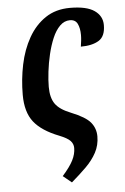

<svg xmlns="http://www.w3.org/2000/svg" viewBox="-54 -586 548 844"><g transform="rotate(-5 220.0 -164.5)"><path d="M229 218 191 187Q224 150 238 122.5Q252 95 252 68Q252 50 239.5 36.5Q227 23 192 9Q115 -21 81 -64.5Q47 -108 47 -184Q47 -252 60.5 -317Q74 -382 103.5 -434Q133 -486 178.5 -516.5Q224 -547 287 -547Q360 -547 394.5 -523Q429 -499 429 -459Q429 -409 399.5 -391Q370 -373 320 -373Q322 -386 323.5 -399Q325 -412 325 -424Q325 -454 315.5 -473.5Q306 -493 282 -493Q257 -493 237.5 -473.5Q218 -454 204.5 -422Q191 -390 182 -352Q173 -314 168.5 -276Q164 -238 164 -209Q164 -161 183 -134Q202 -107 250 -88Q315 -62 336.5 -35.5Q358 -9 358 26Q358 65 340.5 97.5Q323 130 293.5 159Q264 188 229 218Z"/></g></svg>

Font: Noto Serif ExtraCondensed SemiBold
Style: Italic
Weight: 600
Width: 2
Italic angle: -12°
Designer: Monotype Design Team
Foundry: Monotype Imaging Inc.
Version: Version 2.013